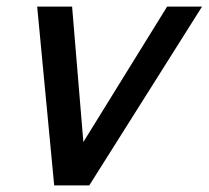

<svg xmlns="http://www.w3.org/2000/svg" viewBox="-20 -560 630 580"><path d="M143.7 0H249.7L590.3 -540H484.8L231.8 -131L197.8 -540H92.3Z"/></svg>

Font: Manrope
Style: SemiBoldItalic
Weight: 600
Italic angle: -15°
Designer: Mikhail Sharanda
Foundry: Mikhail Sharanda
Version: Version 4.502;hotconv 1.0.109;makeotfexe 2.5.65596